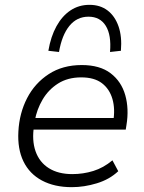

<svg xmlns="http://www.w3.org/2000/svg" viewBox="-20 -766 596 794"><path d="M277 8Q205 8 153.5 -19.5Q102 -47 77 -98.5Q52 -150 56 -222Q60 -298 92 -360Q124 -422 181.5 -459.5Q239 -497 318 -497Q393 -497 437.5 -463Q482 -429 498 -372.5Q514 -316 503 -249L500 -230H101L109 -278H470L448 -262Q457 -315 445 -356.5Q433 -398 401.5 -422Q370 -446 316 -446Q260 -446 220 -420.5Q180 -395 156 -354Q132 -313 124 -267L121 -247Q111 -186 127 -140.5Q143 -95 182 -70.5Q221 -46 279 -46Q324 -46 366 -59Q408 -72 445 -103L469 -58Q433 -24 380.5 -8Q328 8 277 8ZM224 -551 180 -556Q190 -615 213.5 -657.5Q237 -700 271.5 -723Q306 -746 350 -746Q394 -746 424.5 -723Q455 -700 470 -657.5Q485 -615 480 -556L435 -551Q441 -621 417.5 -659Q394 -697 346 -697Q298 -697 267 -659Q236 -621 224 -551Z"/></svg>

Font: Nunito Sans 10pt Light
Style: Italic
Weight: 300
Italic angle: -9°
Designer: Vernon Adams
Foundry: Vernon Adams
Version: Version 3.101;gftools[0.9.27]